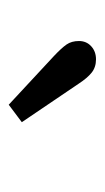

<svg xmlns="http://www.w3.org/2000/svg" viewBox="80 -896 240 440"><g transform="rotate(90 200.0 -676.0)"><path d="M260 -606 220 -576Q192 -602 164 -628Q136 -654 108 -680Q90 -697 82 -708.5Q74 -720 74 -737Q74 -754 86 -765Q98 -776 116 -776Q134 -776 146.5 -766Q159 -756 172 -736Q194 -704 216 -671Q238 -638 260 -606Z"/></g></svg>

Font: Source Serif 4 Caption
Style: Regular
Weight: 400
Designer: Frank Grießhammer
Foundry: Adobe Systems Incorporated
Version: Version 4.004;hotconv 1.0.117;makeotfexe 2.5.65602